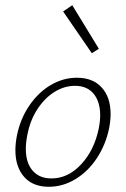

<svg xmlns="http://www.w3.org/2000/svg" viewBox="-20 -712 483 736"><path d="M39 -136Q39 -163 45 -193Q58 -257 92.5 -307.5Q127 -358 174.5 -386Q222 -414 275 -414Q336 -414 370 -376.5Q404 -339 404 -275Q404 -249 398 -219Q385 -157 351.5 -106Q318 -55 269.5 -25.5Q221 4 167 4Q106 4 72.5 -34Q39 -72 39 -136ZM358 -217Q364 -246 364 -270Q364 -322 339 -352.5Q314 -383 267 -383Q227 -383 189.5 -360Q152 -337 124 -294.5Q96 -252 85 -196Q79 -166 79 -141Q79 -88 105 -58Q131 -28 177 -28Q241 -28 291 -82Q341 -136 358 -217ZM222 -668 257 -692 359 -525 332 -508Z"/></svg>

Font: Ysabeau Light
Style: Italic
Weight: 300
Italic angle: -12°
Designer: Christian Thalmann (Catharsis Fonts)
Version: Version 0.003